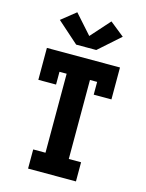

<svg xmlns="http://www.w3.org/2000/svg" viewBox="-143 -1076 885 1162"><g transform="rotate(15 300.0 -495.5)"><path d="M150 0V-120H227V-615H182V-535H71V-735H529V-535H418V-615H373V-120H450V0ZM237 -800 103 -919 193 -991 300 -871 407 -991 497 -919 363 -800Z"/></g></svg>

Font: Iosevka Curly Slab HvEx
Style: Regular
Weight: 900
Width: 7
Monospace: yes
Designer: Belleve Invis
Foundry: Belleve Invis
Version: Version 11.1.0; ttfautohint (v1.8.3)